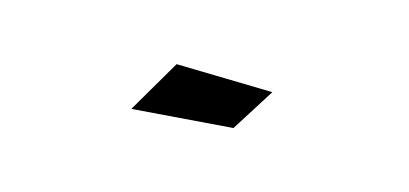

<svg xmlns="http://www.w3.org/2000/svg" viewBox="-33 -833 1066 500"><g transform="rotate(-15 500.0 -582.5)"><path d="M551 -483 307 -600 451 -682 673 -547Z"/></g></svg>

Font: Inconsolata UltraExpanded ExtraBold
Style: Regular
Weight: 800
Width: 9
Monospace: yes
Designer: Raph Levien, Cyreal, Brenton Simpson
Foundry: Raph Levien, Cyreal, Google
Version: Version 3.001; ttfautohint (v1.8.2.53-6de2)